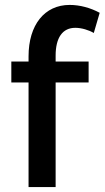

<svg xmlns="http://www.w3.org/2000/svg" viewBox="-20 -760 425 780"><path d="M96 0H206V-425H340V-510H206V-534C206 -607 234 -647 286 -647C311 -647 341 -638 361 -626L385 -708C348 -728 305 -740 263 -740C161 -740 96 -659 96 -531V-510H26V-425H96Z"/></svg>

Font: FIGSv2-sans-serif SemiBold
Style: Regular
Weight: 600
Designer: Matt McInerney, Pablo Impallari, Rodrigo Fuenzalida,Mirko Velimirovic
Foundry: Matt McInerney, Pablo Impallari, Rodrigo Fuenzalida
Version: Version 4.021;hotconv 1.0.109;makeotfexe 2.5.65596